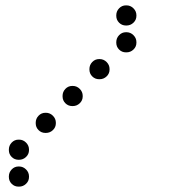

<svg xmlns="http://www.w3.org/2000/svg" viewBox="-20 -708 640 715"><path d="M449 -688Q434 -688 423.5 -677Q413 -666 413 -651V-649Q413 -634 423.5 -623.5Q434 -613 449 -613H451Q466 -613 477 -623.5Q488 -634 488 -649V-651Q488 -666 477 -677Q466 -688 451 -688ZM449 -588Q434 -588 423.5 -577Q413 -566 413 -551V-549Q413 -534 423.5 -523.5Q434 -513 449 -513H451Q466 -513 477 -523.5Q488 -534 488 -549V-551Q488 -566 477 -577Q466 -588 451 -588ZM349 -488Q334 -488 323.5 -477Q313 -466 313 -451V-449Q313 -434 323.5 -423.5Q334 -413 349 -413H351Q366 -413 377 -423.5Q388 -434 388 -449V-451Q388 -466 377 -477Q366 -488 351 -488ZM249 -388Q234 -388 223.5 -377Q213 -366 213 -351V-349Q213 -334 223.5 -323.5Q234 -313 249 -313H251Q266 -313 277 -323.5Q288 -334 288 -349V-351Q288 -366 277 -377Q266 -388 251 -388ZM149 -288Q134 -288 123.5 -277Q113 -266 113 -251V-249Q113 -234 123.5 -223.5Q134 -213 149 -213H151Q166 -213 177 -223.5Q188 -234 188 -249V-251Q188 -266 177 -277Q166 -288 151 -288ZM49 -188Q34 -188 23.5 -177Q13 -166 13 -151V-149Q13 -134 23.5 -123.5Q34 -113 49 -113H51Q66 -113 77 -123.5Q88 -134 88 -149V-151Q88 -166 77 -177Q66 -188 51 -188ZM49 -88Q34 -88 23.5 -77Q13 -66 13 -51V-49Q13 -34 23.5 -23.5Q34 -13 49 -13H51Q66 -13 77 -23.5Q88 -34 88 -49V-51Q88 -66 77 -77Q66 -88 51 -88Z"/></svg>

Font: Doto Rounded
Style: Bold
Weight: 700
Monospace: yes
Version: Version 1.000